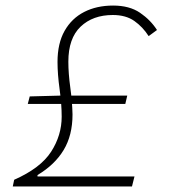

<svg xmlns="http://www.w3.org/2000/svg" viewBox="-20 -671 640 691"><path d="M26 0 31 -24Q126 -66 164 -125Q202 -184 202 -251Q202 -296 194.5 -350Q187 -404 187 -448Q187 -515 212.5 -560Q238 -605 283 -628Q328 -651 387 -651Q446 -651 484 -625Q522 -599 545 -563L515 -541Q494 -574 463.5 -595.5Q433 -617 386 -617Q314 -617 270 -575Q226 -533 226 -449Q226 -407 233 -356Q240 -305 241 -259Q241 -184 209 -131Q177 -78 115 -41V-36H464L455 0ZM80 -297 87 -324 200 -327H438L431 -297Z"/></svg>

Font: Source Code Pro ExtraLight Light
Style: Italic
Weight: 300
Italic angle: -11°
Monospace: yes
Version: Version 1.016;hotconv 1.0.116;makeotfexe 2.5.65601